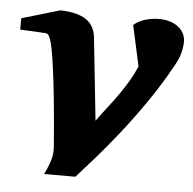

<svg xmlns="http://www.w3.org/2000/svg" viewBox="-43 -543 600 598"><g transform="rotate(5 257.0 -244.0)"><path d="M514.2 -436Q514.2 -423.3 511.7 -411.6Q509.3 -399.9 505.9 -390.1Q502.4 -380.4 498.5 -372.8Q494.6 -365.2 492.2 -360.8Q458.5 -299.3 419.9 -243.4Q381.3 -187.5 343.5 -139.6Q305.7 -91.8 272 -53.2Q238.3 -14.6 213.9 12.2H116.2Q128.9 -13.7 134.5 -33Q140.1 -52.2 139.2 -68.8Q139.2 -70.3 138.2 -83.7Q137.2 -97.2 135.5 -118.2Q133.8 -139.2 131.3 -166.3Q128.9 -193.4 126 -222.2Q123 -251 119.6 -280.3Q116.2 -309.6 112.5 -334.7Q108.9 -359.9 105 -379.6Q101.1 -399.4 97.2 -409.2Q94.7 -414.6 93 -418Q91.3 -421.4 88.9 -423.1Q86.4 -424.8 82.5 -425.3Q78.6 -425.8 71.8 -425.8Q61.5 -426.3 50.3 -427.2Q40.5 -427.7 28.1 -428.2Q15.6 -428.7 2.9 -429.2V-464.8L122.1 -500Q173.8 -499 201.9 -481Q230 -462.9 233.9 -424.8L261.2 -167Q279.3 -191.9 296.6 -214.1Q314 -236.3 329.1 -258.1Q344.2 -279.8 357.2 -301.8Q370.1 -323.7 379.9 -347.2L352.1 -474.1Q364.7 -486.3 386.2 -493.2Q407.7 -500 431.2 -500Q448.7 -500 463.9 -495.6Q479 -491.2 490.2 -482.7Q501.5 -474.1 507.8 -462.4Q514.2 -450.7 514.2 -436Z"/></g></svg>

Font: Charis SIL CyrE
Style: Bold Italic
Weight: 700
Italic angle: -11°
Foundry: SIL International
Version: Version 5.000